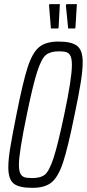

<svg xmlns="http://www.w3.org/2000/svg" viewBox="-20 -896 418 924"><path d="M20 -91Q20 -129 29.5 -186.5Q39 -244 59 -344Q90 -501 113 -572Q136 -643 168.5 -669.5Q201 -696 262 -696Q325 -696 351.5 -675Q378 -654 378 -597Q378 -558 368.5 -498.5Q359 -439 339 -344Q307 -186 284 -116Q261 -46 229 -19Q197 8 136 8Q72 8 46 -12.5Q20 -33 20 -91ZM289 -344Q326 -519 326 -583Q326 -612 319.5 -626Q313 -640 300.5 -644.5Q288 -649 264 -649Q223 -649 201.5 -632Q180 -615 159.5 -552.5Q139 -490 109 -344Q71 -161 71 -104Q71 -75 78 -61Q85 -47 98 -43Q111 -39 135 -39Q176 -39 196.5 -56Q217 -73 237.5 -135Q258 -197 289 -344ZM260 -759H225L216 -870L218 -876H268L262 -763ZM341 -759H308L297 -870L300 -876H350L343 -763Z"/></svg>

Font: Saira Ultra Condensed Light
Style: Italic
Weight: 300
Width: 1
Italic angle: -12°
Designer: Hector Gatti with collaboration of the Omnibus-Type team
Foundry: Omnibus-Type
Version: Version 1.001; ttfautohint (v1.8)